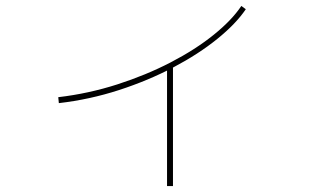

<svg xmlns="http://www.w3.org/2000/svg" viewBox="-20 -595 1040 646"><path d="M178 -248 176 -268Q278 -280 374.5 -311Q471 -342 554 -385Q637 -428 698.5 -477.5Q760 -527 792 -575L807 -564Q774 -515 711 -464Q648 -413 563.5 -368.5Q479 -324 380.5 -292Q282 -260 178 -248ZM542 -370H562V31H542Z"/></svg>

Font: Murecho Thin
Style: Regular
Weight: 100
Designer: Neil Summerour
Foundry: Positype
Version: Version 1.010